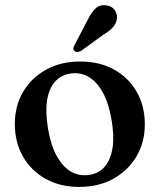

<svg xmlns="http://www.w3.org/2000/svg" viewBox="-20 -725 630 757"><path d="M296.5 -482.5Q372 -482.5 429.2 -451Q486.5 -419.5 518.8 -363.5Q551 -307.5 551 -234.5Q551 -164 518 -108.2Q485 -52.5 427 -20.2Q369 12 292.5 12Q217 12 160 -19.8Q103 -51.5 70.8 -107.5Q38.5 -163.5 38.5 -236Q38.5 -307.5 71.2 -363Q104 -418.5 162 -450.5Q220 -482.5 296.5 -482.5ZM332 -35.5Q370 -41 393.2 -68.2Q416.5 -95.5 423.8 -142.2Q431 -189 419.5 -254Q408.5 -318.5 385 -361Q361.5 -403.5 328.8 -422.2Q296 -441 257 -435Q219.5 -429 196 -402Q172.5 -375 165.5 -328.2Q158.5 -281.5 169.5 -216.5Q180.5 -152 204 -109.5Q227.5 -67 260.2 -48.2Q293 -29.5 332 -35.5ZM324 -643.5Q338.5 -673.5 355.5 -690.5Q372.5 -707.5 398 -704Q421 -701.5 432 -685.5Q443 -669.5 441 -652Q438.5 -632 424.8 -617Q411 -602 386.5 -587.5L298.5 -523.5Q292 -520.5 285 -520.2Q278 -520 273.5 -524.5Q268 -529 269.2 -535Q270.5 -541 274 -547.5Z"/></svg>

Font: Fraunces Medium
Style: Regular
Weight: 500
Version: Version 1.000;[b76b70a41]